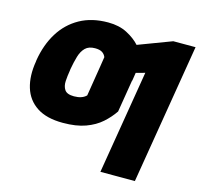

<svg xmlns="http://www.w3.org/2000/svg" viewBox="-108 -671 1038 993"><g transform="rotate(15 410.5 -174.5)"><path d="M821.3 -545.9 697.3 204.1H512.7L604.5 -350.6L556.6 -337.4L549.8 -293.9H548.8L520.5 -121.1Q497.1 -86.4 463.4 -56.4Q429.7 -26.4 380.1 -8.3Q330.6 9.8 258.8 9.8Q171.4 9.8 119.1 -24.7Q66.9 -59.1 48.3 -120.1Q29.8 -181.2 43 -259.8L43.9 -268.6Q58.1 -354 97.7 -417.7Q137.2 -481.4 201.2 -517.1Q265.1 -552.7 352.5 -552.7Q411.1 -552.7 453.9 -530.5Q496.6 -508.3 523.4 -478.5L702.1 -545.9ZM279.3 -137.7Q322.8 -137.7 344.7 -160.2L369.1 -311.5L378.9 -374Q372.6 -389.6 359.1 -397.9Q345.7 -406.2 321.3 -406.2Q287.6 -406.2 269.3 -388.2Q251 -370.1 241.7 -338.9Q232.4 -307.6 225.6 -268.6L224.6 -259.8Q219.7 -231.4 218 -203.4Q216.3 -175.3 229 -156.5Q241.7 -137.7 279.3 -137.7Z"/></g></svg>

Font: Inter Black
Style: Italic
Weight: 900
Italic angle: -9.39999°
Designer: Rasmus Andersson
Foundry: rsms
Version: Version 4.000;git-a52131595